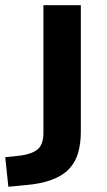

<svg xmlns="http://www.w3.org/2000/svg" viewBox="-84 -521 408 734"><path d="M-52 193 -64 80 -8 74Q35 69 58.5 51Q82 33 82 -13V-501H225V-18Q225 28 214.5 64Q204 100 179.5 125.5Q155 151 113.5 166.5Q72 182 10 187Z"/></svg>

Font: Nunito Sans 7pt SemiExpanded
Style: Bold
Weight: 700
Width: 6
Designer: Vernon Adams
Foundry: Vernon Adams
Version: Version 3.101;gftools[0.9.27]